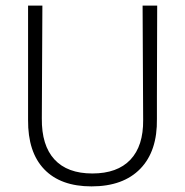

<svg xmlns="http://www.w3.org/2000/svg" viewBox="-20 -659 659 684"><path d="M306 5Q196 5 137.5 -56Q79 -117 80 -232V-639H131L129 -237Q128 -141 174 -91Q220 -41 309 -41Q398 -41 444.5 -90Q491 -139 490 -232L488 -639H540L539 -313V-236Q541 -121 480 -58Q419 5 306 5Z"/></svg>

Font: t
Style: Regular
Weight: 300
Designer: Juan Pablo del Peral
Foundry: Huerta Tipografica
Version: Version 2.004; ttfautohint (v1.8.1)